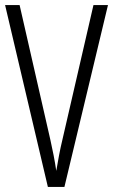

<svg xmlns="http://www.w3.org/2000/svg" viewBox="-20 -734 444 754"><path d="M404 -714H347L225 -185C215 -144 208 -104 201 -63C195 -104 187 -144 178 -184L57 -714H0L168 0H233Z"/></svg>

Font: Noto Sans Gurmukhi UI ExtraCondensed Light
Style: Regular
Weight: 300
Width: 2
Designer: Jelle Bosma - Monotype Design Team
Foundry: Monotype Imaging Inc.
Version: Version 2.004